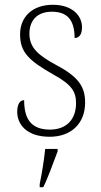

<svg xmlns="http://www.w3.org/2000/svg" viewBox="-20 -562 422 803"><path d="M188 10C277 10 336 -45 336 -133C336 -197 311 -239 217 -289C141 -330 103 -362 103 -421C103 -473 132 -513 197 -513C259 -513 292 -481 292 -403C312 -403 323 -419 323 -448C323 -496 283 -542 201 -542C117 -542 64 -493 64 -418C64 -344 100 -309 202 -251C281 -208 298 -178 298 -130C298 -65 260 -20 189 -20C108 -20 81 -67 81 -143C65 -143 52 -129 52 -94C52 -45 88 10 188 10ZM146 208V221H161C181 181 205 113 221 71V61H169C164 109 156 159 146 208Z"/></svg>

Font: Noto Serif Ethiopic SemiCondensed ExtraLight
Style: Regular
Weight: 200
Width: 4
Designer: Monotype Design Team
Foundry: Monotype Imaging Inc.
Version: Version 2.102